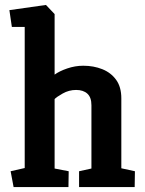

<svg xmlns="http://www.w3.org/2000/svg" viewBox="-20 -757 587 777"><path d="M35 0 23 -64 80 -77V-648H28L18 -716L166 -737L201 -700V-455Q220 -469 252 -480Q284 -491 317 -491Q359 -491 394 -477Q429 -463 450 -434Q471 -405 471 -359V-76L526 -64L525 0H300V-64L350 -75V-331Q350 -363 333.5 -378Q317 -393 288 -393Q259 -393 233.5 -378.5Q208 -364 201 -356V-75L258 -64L257 0Z"/></svg>

Font: Kreon Light
Style: Regular
Weight: 300
Designer: Julia Petretta
Foundry: Julia Petretta and Eli Heuer
Version: Version 2.002